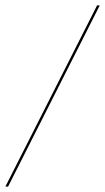

<svg xmlns="http://www.w3.org/2000/svg" viewBox="-67 -694 391 714"><path d="M-47 0 294 -674H304L-37 0Z"/></svg>

Font: Anybody ExtraExpanded Thin
Style: Italic
Weight: 100
Width: 8
Italic angle: -10°
Designer: Tyler Finck
Foundry: Etcetera Type Company
Version: Version 1.010; ttfautohint (v1.8.3) -l 8 -r 50 -G 200 -x 14 